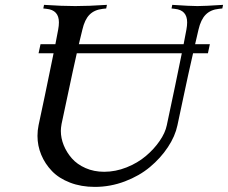

<svg xmlns="http://www.w3.org/2000/svg" viewBox="-20 -752 920 775"><path d="M721.7 -366.2 696.3 -246.6Q687 -202.1 657.7 -158Q628.4 -113.8 585.4 -77.9Q542.5 -42 483.9 -19.8Q425.3 2.4 362.8 2.4Q307.6 2.4 262.7 -14.9Q217.8 -32.2 189.7 -61.5Q161.6 -90.8 146.5 -127.2Q131.3 -163.6 131.3 -203.6Q131.3 -225.6 135.7 -246.6L161.1 -366.2Q180.7 -459 196.3 -537.1H135.7L143.6 -573.7H203.6Q206.1 -586.4 214.8 -632.3Q217.8 -648.4 217.8 -661.6Q217.8 -711.4 168 -716.3L154.8 -717.8L157.7 -732.4Q231.4 -727.5 283.7 -727.5Q336.4 -727.5 411.6 -732.4L408.7 -717.8L394.5 -716.3Q360.8 -712.4 341.3 -692.6Q321.8 -672.9 312.5 -632.3Q303.2 -595.2 298.3 -573.7H721.2Q731.4 -628.9 732.4 -632.3Q735.4 -648.4 735.4 -661.6Q735.4 -711.4 685.5 -716.3L672.4 -717.8L675.3 -732.4Q749 -727.5 776.9 -727.5Q805.2 -727.5 880.4 -732.4L877.4 -717.8L863.3 -716.3Q830.1 -712.9 810.3 -692.9Q790.5 -672.9 781.2 -632.3Q777.3 -616.7 767.6 -573.7H827.1L819.3 -537.1H759.3Q740.2 -454.1 721.7 -366.2ZM686.5 -403.8Q690.4 -424.3 700 -469.5Q709.5 -514.6 713.9 -537.1H290Q274.9 -470.7 252.9 -366.2L228.5 -251.5Q225.6 -235.4 225.6 -223.6Q225.6 -194.3 237.3 -165.5Q249 -136.7 270.3 -112.5Q291.5 -88.4 325.4 -73.5Q359.4 -58.6 400.4 -58.6Q446.3 -58.6 491 -76.4Q535.6 -94.2 568.6 -122.1Q601.6 -149.9 624.3 -182.9Q647 -215.8 653.3 -246.6Z"/></svg>

Font: Flanker
Style: Italic
Weight: 400
Italic angle: -12°
Designer: Flanker
Version: Version 2.027